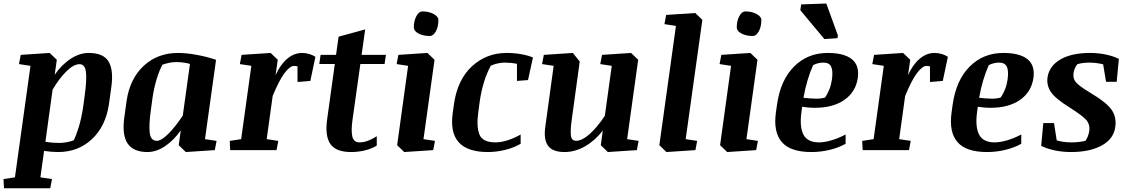

<svg xmlns="http://www.w3.org/2000/svg" viewBox="-46 -835 6276 1068"><path d="M69.3 -529.8 230.5 -540.5 270 -502.4 258.3 -419.4Q298.3 -476.6 347.9 -508.5Q397.5 -540.5 446.8 -540.5Q529.8 -540.5 558.3 -492.2Q586.9 -443.8 572.8 -347.7L560.1 -255.9Q542 -132.8 465.3 -61Q388.7 10.7 277.3 10.7Q258.8 10.7 238.3 9Q217.8 7.3 199.2 4.4L178.7 151.4L243.2 161.1L233.4 212.4H-23.9L-26.4 161.1L37.1 151.4L123.5 -468.8L59.6 -478.5ZM425.3 -304.7Q437.5 -394.5 431.9 -436.3Q426.3 -478 396 -478Q364.7 -478 325 -439.7Q285.2 -401.4 246.6 -336.4L206.5 -46.4Q227.1 -43 246.3 -41.5Q265.6 -40 283.7 -40Q304.2 -40 325.2 -43.9Q346.2 -47.9 364.3 -54.7Q378.4 -83 393.1 -131.3Q407.7 -179.7 416.5 -240.7Z M1148.9 0 987.8 10.7 948.2 -27.3 959.5 -109.9Q919.4 -53.2 871.1 -21.2Q822.8 10.7 774.4 10.7Q696.3 10.7 664.1 -36.4Q631.8 -83.5 645.5 -182.1L658.2 -273.9Q676.3 -397 753.4 -468.8Q830.6 -540.5 944.3 -540.5Q990.2 -540.5 1047.6 -530Q1105 -519.5 1155.8 -502.4L1094.2 -61L1158.7 -51.3ZM793.5 -225.1Q781.7 -143.6 786.6 -97.7Q791.5 -51.8 826.7 -51.8Q851.6 -51.8 890.4 -90.6Q929.2 -129.4 970.7 -191.9L1010.7 -479.5Q997.6 -483.4 977.1 -486.6Q956.5 -489.7 934.1 -489.7Q916 -489.7 896.2 -485.8Q876.5 -481.9 857.4 -475.1Q837.9 -438.5 823.7 -389.6Q809.6 -340.8 802.2 -289.1Z M1297.9 -529.8 1459.5 -540.5 1499 -502.4 1486.8 -416.5Q1513.2 -475.6 1551.5 -508.1Q1589.8 -540.5 1634.3 -540.5Q1654.8 -540.5 1674.3 -534.7Q1693.8 -528.8 1708.5 -519L1680.2 -384.8L1608.9 -378.9V-465.8Q1603.5 -467.3 1598.9 -467.8Q1594.2 -468.3 1589.8 -468.3Q1566.4 -468.3 1536.1 -427.7Q1505.9 -387.2 1470.7 -300.8L1437.5 -61L1502 -51.3L1492.2 0H1234.4L1231.9 -51.3L1295.4 -61L1352.1 -468.8L1288.1 -478.5Z M1737.3 -529.8H1823.2L1837.4 -630.9L1985.4 -671.4L1965.3 -529.8H2100.6L2093.3 -479H1958.5L1915 -169.9Q1906.2 -110.4 1913.6 -76.7Q1920.9 -43 1953.6 -43Q1978.5 -43 2003.2 -53Q2027.8 -63 2049.8 -77.1V-25.4Q2024.4 -8.8 1986.1 1Q1947.8 10.7 1906.7 10.7Q1822.3 10.7 1791.5 -34.4Q1760.7 -79.6 1773.9 -172.4L1816.4 -479H1730Z M2169.9 -529.8 2331.5 -540.5 2371.1 -502.4 2309.6 -61 2373.5 -51.3 2363.8 0 2202.6 10.7 2163.1 -27.3 2224.1 -468.8 2160.2 -478.5ZM2255.9 -682.6Q2255.9 -718.8 2270 -745.1Q2284.2 -771.5 2303.7 -771.5Q2339.4 -771.5 2366 -757.1Q2392.6 -742.7 2392.6 -723.6Q2392.6 -686.5 2378.4 -660.6Q2364.3 -634.8 2344.7 -634.8Q2307.6 -634.8 2281.7 -648.7Q2255.9 -662.6 2255.9 -682.6Z M2891.1 -389.6 2829.6 -384.8V-480Q2813 -483.4 2795.4 -485.1Q2777.8 -486.8 2761.7 -486.8Q2745.1 -486.8 2725.3 -482.9Q2705.6 -479 2684.1 -469.7Q2662.1 -429.2 2646.7 -379.9Q2631.3 -330.6 2623 -274.4L2615.2 -216.3Q2603 -133.3 2620.4 -88.1Q2637.7 -43 2710 -43Q2741.7 -43 2779.3 -55.2Q2816.9 -67.4 2850.1 -86.9V-35.2Q2811 -12.7 2763.2 -1Q2715.3 10.7 2667.5 10.7Q2554.2 10.7 2505.4 -43.9Q2456.5 -98.6 2472.7 -209.5L2479 -254.9Q2498.5 -391.6 2579.1 -466.1Q2659.7 -540.5 2772.5 -540.5Q2813.5 -540.5 2852.5 -533.7Q2891.6 -526.9 2918.5 -515.1Z M3302.7 -529.8 3464.4 -540.5 3503.9 -502.4 3442.4 -61 3506.3 -51.3 3496.6 0 3335.4 10.7 3295.9 -27.3 3307.1 -108.9Q3264.2 -53.2 3208.5 -21.2Q3152.8 10.7 3094.7 10.7Q3027.3 10.7 3002.2 -24.7Q2977.1 -60.1 2987.3 -129.9L3033.7 -468.8L2969.2 -478.5L2979 -529.8L3140.6 -540.5L3178.7 -492.7L3133.8 -165.5Q3126 -107.4 3129.9 -79.6Q3133.8 -51.8 3159.2 -51.8Q3190.4 -51.8 3231.9 -87.6Q3273.4 -123.5 3318.4 -190.4L3356.9 -468.8L3293 -478.5Z M3659.7 -752 3821.3 -762.7 3860.8 -724.6 3768.1 -61 3832 -51.3 3822.3 0 3661.1 10.7 3621.6 -27.3 3713.9 -690.9 3649.9 -700.7Z M3966.3 -529.8 4127.9 -540.5 4167.5 -502.4 4106 -61 4169.9 -51.3 4160.2 0 3999 10.7 3959.5 -27.3 4020.5 -468.8 3956.5 -478.5ZM4052.2 -682.6Q4052.2 -718.8 4066.4 -745.1Q4080.6 -771.5 4100.1 -771.5Q4135.7 -771.5 4162.4 -757.1Q4189 -742.7 4189 -723.6Q4189 -686.5 4174.8 -660.6Q4160.6 -634.8 4141.1 -634.8Q4104 -634.8 4078.1 -648.7Q4052.2 -662.6 4052.2 -682.6Z M4725.6 -402.3Q4714.4 -323.7 4651.1 -279.5Q4587.9 -235.4 4487.3 -235.4Q4467.8 -235.4 4448.7 -237.1Q4429.7 -238.8 4416 -241.2L4412.6 -216.3Q4400.4 -131.8 4422.6 -87.4Q4444.8 -43 4509.8 -43Q4539.6 -43 4578.1 -54.2Q4616.7 -65.4 4657.7 -86.9V-35.2Q4618.2 -13.2 4568.4 -1.2Q4518.6 10.7 4467.3 10.7Q4350.1 10.7 4302.5 -45.2Q4254.9 -101.1 4270 -209.5L4276.4 -254.9Q4295.9 -390.1 4371.3 -465.3Q4446.8 -540.5 4558.1 -540.5Q4648.4 -540.5 4691.7 -506.3Q4734.9 -472.2 4725.6 -402.3ZM4477.1 -472.7Q4460.4 -436 4446.5 -389.9Q4432.6 -343.8 4423.3 -291Q4441.4 -289.1 4460.4 -287.6Q4479.5 -286.1 4494.6 -286.1Q4508.8 -286.1 4521.5 -287.8Q4534.2 -289.6 4543.5 -292.5Q4557.1 -312.5 4567.1 -337.4Q4577.1 -362.3 4581.5 -391.6Q4588.4 -442.4 4577.1 -464.6Q4565.9 -486.8 4534.2 -486.8Q4520 -486.8 4505.6 -483.4Q4491.2 -480 4477.1 -472.7ZM4612.3 -622.6 4539.6 -617.7 4405.8 -778.3 4410.6 -810.5 4550.3 -815.4 4614.7 -638.2Z M4815.9 -529.8 4977.5 -540.5 5017.1 -502.4 5004.9 -416.5Q5031.2 -475.6 5069.6 -508.1Q5107.9 -540.5 5152.3 -540.5Q5172.9 -540.5 5192.4 -534.7Q5211.9 -528.8 5226.6 -519L5198.2 -384.8L5127 -378.9V-465.8Q5121.6 -467.3 5116.9 -467.8Q5112.3 -468.3 5107.9 -468.3Q5084.5 -468.3 5054.2 -427.7Q5023.9 -387.2 4988.8 -300.8L4955.6 -61L5020 -51.3L5010.3 0H4752.4L4750 -51.3L4813.5 -61L4870.1 -468.8L4806.2 -478.5Z M5702.6 -402.3Q5691.4 -323.7 5628.2 -279.5Q5564.9 -235.4 5464.4 -235.4Q5444.8 -235.4 5425.8 -237.1Q5406.7 -238.8 5393.1 -241.2L5389.6 -216.3Q5377.4 -131.8 5399.7 -87.4Q5421.9 -43 5486.8 -43Q5516.6 -43 5555.2 -54.2Q5593.8 -65.4 5634.8 -86.9V-35.2Q5595.2 -13.2 5545.4 -1.2Q5495.6 10.7 5444.3 10.7Q5327.1 10.7 5279.5 -45.2Q5231.9 -101.1 5247.1 -209.5L5253.4 -254.9Q5272.9 -390.1 5348.4 -465.3Q5423.8 -540.5 5535.2 -540.5Q5625.5 -540.5 5668.7 -506.3Q5711.9 -472.2 5702.6 -402.3ZM5454.1 -472.7Q5437.5 -436 5423.6 -389.9Q5409.7 -343.8 5400.4 -291Q5418.5 -289.1 5437.5 -287.6Q5456.5 -286.1 5471.7 -286.1Q5485.8 -286.1 5498.5 -287.8Q5511.2 -289.6 5520.5 -292.5Q5534.2 -312.5 5544.2 -337.4Q5554.2 -362.3 5558.6 -391.6Q5565.4 -442.4 5554.2 -464.6Q5543 -486.8 5511.2 -486.8Q5497.1 -486.8 5482.7 -483.4Q5468.3 -480 5454.1 -472.7Z M6014.2 -321.8Q6111.8 -263.7 6138.7 -222.4Q6165.5 -181.2 6157.7 -127.9Q6148.4 -62 6082.3 -25.6Q6016.1 10.7 5911.1 10.7Q5864.3 10.7 5820.8 1.5Q5777.3 -7.8 5745.6 -23.4L5757.3 -150.4H5816.9L5832 -54.2Q5846.7 -49.3 5868.7 -46.1Q5890.6 -43 5915.5 -43Q5935.1 -43 5954.8 -45.2Q5974.6 -47.4 5992.2 -51.8Q5999 -62 6004.9 -76.4Q6010.7 -90.8 6013.2 -107.4Q6017.6 -138.7 6000.5 -162.6Q5983.4 -186.5 5905.3 -236.3Q5823.2 -287.1 5799.1 -324Q5774.9 -360.8 5780.8 -404.3Q5790 -467.3 5851.8 -503.9Q5913.6 -540.5 6017.6 -540.5Q6064.9 -540.5 6107.2 -531.2Q6149.4 -522 6177.7 -507.3L6165.5 -379.9H6106.4L6090.3 -477.1Q6074.2 -481.4 6053.7 -484.1Q6033.2 -486.8 6012.7 -486.8Q5995.6 -486.8 5977.5 -484.4Q5959.5 -481.9 5946.8 -478Q5939.5 -469.2 5933.6 -456.5Q5927.7 -443.8 5925.8 -430.7Q5920.9 -401.9 5936 -380.9Q5951.2 -359.9 6014.2 -321.8Z"/></svg>

Font: Noticia Text
Style: Bold Italic
Weight: 700
Italic angle: -8°
Designer: JM Sole
Foundry: JM Sole
Version: Version 1.003